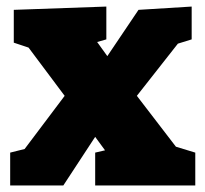

<svg xmlns="http://www.w3.org/2000/svg" viewBox="-20 -565 624 585"><path d="M11 0V-100L55 -111L177 -273L67 -420L22 -435V-535L304 -545V-445L276 -437L307 -394L402 -535L564 -545V-445L522 -432L397 -273L516 -118L575 -100V0H270V-100L300 -107L270 -148L173 0Z"/></svg>

Font: Bitter Black
Style: Regular
Weight: 900
Designer: Sol Matas, and Bitter project Authors
Foundry: Sol Matas
Version: Version 2.001